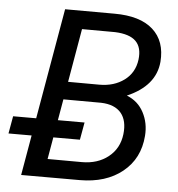

<svg xmlns="http://www.w3.org/2000/svg" viewBox="-57 -760 751 808"><g transform="rotate(5 318.0 -355.5)"><path d="M0 0ZM62 0 185.5 -710.9 394 -710.4Q502.9 -710.4 557.1 -661.6Q611.3 -612.8 604.5 -525.4Q595.7 -423.3 476.1 -371.6Q523.9 -353 547.6 -308.1Q571.3 -263.2 566.9 -209Q559.6 -112.8 489.7 -56.4Q419.9 0 309.1 0ZM211.4 -332.5 167 -76.7 312 -76.2Q378.4 -76.2 423.3 -111.8Q468.3 -147.5 475.6 -208Q482.4 -265.6 455.6 -297.9Q428.7 -330.1 371.1 -332ZM224.6 -407.7 356.9 -407.2Q418.9 -407.2 461.7 -439Q504.4 -470.7 511.7 -526.4Q518.1 -578.1 491.5 -604.5Q464.8 -630.9 403.3 -633.3L263.7 -633.8ZM295.4 -169.4H-6.3L6.8 -243.2H308.6Z"/></g></svg>

Font: Roboto
Style: Italic
Weight: 400
Italic angle: -12°
Designer: Google
Version: Version 2.134; 2016; ttfautohint (v1.6)